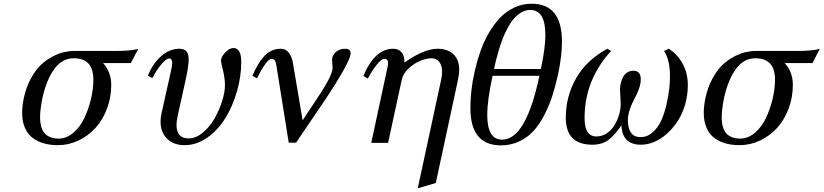

<svg xmlns="http://www.w3.org/2000/svg" viewBox="-20 -762 4392 1024"><path d="M106.9 -238.8Q119.1 -295.9 143.6 -341.3Q168 -386.7 196.3 -414.1Q224.6 -441.4 258.1 -459.2Q291.5 -477.1 320.1 -483.6Q348.6 -490.2 376 -490.2H595.2Q674.8 -490.2 716.8 -501L678.2 -425.8H529.8Q573.2 -377.4 573.2 -310.1Q573.2 -241.7 550.3 -181.4Q527.3 -121.1 488.5 -78.9Q449.7 -36.6 397.7 -12.2Q345.7 12.2 289.1 12.2Q248.5 12.2 215.1 2.9Q181.6 -6.3 154.8 -26.1Q127.9 -45.9 113 -80.1Q98.1 -114.3 98.1 -160.2Q98.1 -195.3 106.9 -238.8ZM206.1 -238.8Q193.8 -176.3 193.8 -138.2Q193.8 -77.6 218.8 -50.3Q243.7 -22.9 293 -22.9Q335 -22.9 371.3 -54.2Q407.7 -85.4 430.2 -133.3Q452.6 -181.2 465.3 -234.6Q478 -288.1 478 -335.9Q478 -395 451.7 -423.1Q425.3 -451.2 373 -451.2Q311 -451.2 269.3 -393.6Q227.5 -335.9 206.1 -238.8Z M792.5 -345.2 768.6 -358.9Q795.9 -424.3 840.1 -463.1Q884.3 -502 937.5 -502Q961.4 -502 973.9 -488.5Q986.3 -475.1 986.3 -444.8Q986.3 -413.6 972.7 -348.1L927.7 -144Q921.4 -116.2 921.4 -95.2Q921.4 -23.9 986.3 -23.9Q1023.9 -23.9 1060.5 -53.7Q1097.2 -83.5 1122.6 -127.4Q1147.9 -171.4 1163.8 -220.2Q1179.7 -269 1179.7 -308.1Q1179.7 -343.8 1169.2 -387Q1158.7 -430.2 1158.7 -438Q1158.7 -459 1181.4 -482.4Q1204.1 -505.9 1224.6 -505.9Q1266.6 -505.9 1266.6 -432.1Q1266.6 -353.5 1243.7 -274.2Q1220.7 -194.8 1181.4 -131.3Q1142.1 -67.9 1085 -27.8Q1027.8 12.2 964.4 12.2Q905.8 12.2 871.1 -22.2Q836.4 -56.6 836.4 -112.8Q836.4 -132.8 840.3 -151.9Q852.1 -205.6 863.5 -256.8Q875 -308.1 880.6 -332.8Q886.2 -357.4 890.9 -378.9Q895.5 -400.4 897 -409.9Q898.4 -419.4 898.4 -425.8Q898.4 -450.2 882.3 -450.2Q866.7 -450.2 839.8 -418Q813 -385.7 792.5 -345.2Z M1350.1 -344.2 1326.2 -357.9Q1355.5 -427.2 1391.1 -464.6Q1426.8 -502 1478 -502Q1503.9 -502 1520.3 -481Q1536.6 -460 1542 -426.8L1594.2 -120.1Q1606.4 -140.6 1653.6 -210Q1700.7 -279.3 1727.3 -327.6Q1753.9 -376 1753.9 -400.9L1751 -443.8Q1751 -464.8 1770 -483.4Q1789.1 -502 1822.3 -502Q1850.1 -502 1850.1 -478Q1850.1 -454.6 1811 -385.5Q1772 -316.4 1726.6 -248.5Q1681.2 -180.7 1626.7 -101.1Q1572.3 -21.5 1559.1 -1H1520L1457 -394Q1456.5 -397.5 1455.6 -403.6Q1454.6 -409.7 1454.1 -412.6Q1453.6 -415.5 1452.6 -420.7Q1451.7 -425.8 1450.7 -428.5Q1449.7 -431.2 1448.2 -435.1Q1446.8 -439 1444.8 -440.9Q1442.9 -442.9 1440.4 -444.8Q1438 -446.8 1435.1 -447.5Q1432.1 -448.2 1428.2 -448.2Q1403.3 -448.2 1350.1 -344.2Z M2049.8 0H1960L2048.8 -413.1Q2049.8 -417 2049.8 -424.8Q2049.8 -448.2 2029.8 -448.2Q2014.2 -448.2 1988.5 -416Q1962.9 -383.8 1941.9 -342.8L1918 -356.9Q1978.5 -502 2077.1 -502Q2104 -502 2120.6 -484.4Q2137.2 -466.8 2137.2 -428.2Q2182.6 -461.4 2229.2 -481.7Q2275.9 -502 2314 -502Q2367.2 -502 2398.2 -472.7Q2429.2 -443.4 2429.2 -388.2Q2429.2 -368.7 2421.9 -333L2304.2 213.9L2208 242.2L2332 -333Q2337.9 -358.4 2337.9 -377.9Q2337.9 -412.6 2322.8 -431.9Q2307.6 -451.2 2281.2 -451.2Q2253.9 -451.2 2220.2 -437Q2186.5 -422.9 2158.2 -396Q2129.9 -369.1 2123 -337.9Z M2956.1 -363.8Q2941.9 -301.3 2925.5 -250.2Q2909.2 -199.2 2883.1 -148.7Q2856.9 -98.1 2825.7 -63.7Q2794.4 -29.3 2749.8 -8.1Q2705.1 13.2 2651.9 13.2Q2488.8 13.2 2488.8 -185.1Q2488.8 -229.5 2494.1 -279.1Q2499.5 -328.6 2512 -383.1Q2524.4 -437.5 2542.2 -488.5Q2560.1 -539.6 2586.9 -585.9Q2613.8 -632.3 2646.5 -666.7Q2679.2 -701.2 2722.9 -721.7Q2766.6 -742.2 2815.9 -742.2Q2977.1 -742.2 2977.1 -540Q2977.1 -463.9 2956.1 -363.8ZM2864.7 -394Q2888.7 -508.3 2888.7 -575.2Q2888.7 -709 2807.6 -709Q2782.7 -709 2760 -695.6Q2737.3 -682.1 2720 -661.9Q2702.6 -641.6 2686.8 -611.6Q2670.9 -581.5 2660.4 -554.2Q2649.9 -526.9 2639.9 -493.2Q2629.9 -459.5 2624.8 -438.5Q2619.6 -417.5 2614.7 -394ZM2856.9 -357.9H2606.9Q2578.6 -225.6 2578.6 -149.9Q2578.6 -17.1 2657.7 -17.1Q2785.2 -17.1 2856.9 -357.9Z M3521.5 -490.2 3546.4 -502Q3593.8 -472.2 3621.1 -421.4Q3648.4 -370.6 3648.4 -308.1Q3648.4 -253.9 3633.8 -203.9Q3619.1 -153.8 3594 -115.7Q3568.8 -77.6 3536.9 -48.8Q3504.9 -20 3469 -5.1Q3433.1 9.8 3398.4 9.8Q3297.9 9.8 3294.4 -94.2Q3260.7 -43.5 3226.3 -16.8Q3191.9 9.8 3139.6 9.8Q2997.6 9.8 2997.6 -133.8Q2997.6 -249 3053.2 -345.7Q3108.9 -442.4 3219.2 -502L3239.3 -490.2Q3097.7 -336.4 3097.7 -131.8Q3097.7 -34.2 3160.6 -34.2Q3190.4 -34.2 3215.8 -51Q3241.2 -67.9 3257.1 -94Q3272.9 -120.1 3281.7 -149.9Q3290.5 -179.7 3290.5 -207Q3290.5 -222.2 3288.6 -247.8Q3286.6 -273.4 3286.6 -284.2Q3286.6 -299.8 3290.3 -316.2Q3293.9 -332.5 3301.8 -348.6Q3309.6 -364.7 3324.2 -374.8Q3338.9 -384.8 3358.4 -384.8Q3397.5 -384.8 3397.5 -338.9Q3397.5 -314.5 3386.7 -285.4Q3376 -256.3 3363 -233.6Q3350.1 -210.9 3339.4 -179.7Q3328.6 -148.4 3328.6 -119.1Q3328.6 -81.1 3344.2 -55.9Q3359.9 -30.8 3396.5 -30.8Q3432.6 -30.8 3461.7 -56.9Q3490.7 -83 3507.3 -120.6Q3523.9 -158.2 3534.7 -205.1Q3545.4 -252 3549.3 -288.6Q3553.2 -325.2 3553.2 -354Q3553.2 -443.4 3521.5 -490.2Z M3742.2 -238.8Q3754.4 -295.9 3778.8 -341.3Q3803.2 -386.7 3831.5 -414.1Q3859.9 -441.4 3893.3 -459.2Q3926.8 -477.1 3955.3 -483.6Q3983.9 -490.2 4011.2 -490.2H4230.5Q4310.1 -490.2 4352.1 -501L4313.5 -425.8H4165Q4208.5 -377.4 4208.5 -310.1Q4208.5 -241.7 4185.5 -181.4Q4162.6 -121.1 4123.8 -78.9Q4085 -36.6 4033 -12.2Q3981 12.2 3924.3 12.2Q3883.8 12.2 3850.3 2.9Q3816.9 -6.3 3790 -26.1Q3763.2 -45.9 3748.3 -80.1Q3733.4 -114.3 3733.4 -160.2Q3733.4 -195.3 3742.2 -238.8ZM3841.3 -238.8Q3829.1 -176.3 3829.1 -138.2Q3829.1 -77.6 3854 -50.3Q3878.9 -22.9 3928.2 -22.9Q3970.2 -22.9 4006.6 -54.2Q4043 -85.4 4065.4 -133.3Q4087.9 -181.2 4100.6 -234.6Q4113.3 -288.1 4113.3 -335.9Q4113.3 -395 4086.9 -423.1Q4060.5 -451.2 4008.3 -451.2Q3946.3 -451.2 3904.5 -393.6Q3862.8 -335.9 3841.3 -238.8Z"/></svg>

Font: Linguistics Pro
Style: Italic
Weight: 400
Italic angle: -12°
Designer: Stefan Peev, Context Ltd
Foundry: Stefan Peev, Context Ltd
Version: Version 001.000